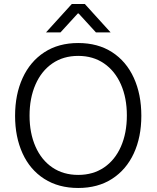

<svg xmlns="http://www.w3.org/2000/svg" viewBox="-20 -929 779 955"><path d="M55 -353Q55 -459 92.5 -541Q130 -623 200.5 -669Q271 -715 369 -715Q467 -715 537.5 -669.5Q608 -624 645.5 -542Q683 -460 683 -353Q683 -247 645.5 -166Q608 -85 537.5 -39.5Q467 6 369 6Q271 6 200 -39.5Q129 -85 92 -166.5Q55 -248 55 -353ZM611 -355Q611 -442 581.5 -509Q552 -576 497.5 -613.5Q443 -651 369 -651Q295 -651 240.5 -613.5Q186 -576 156.5 -508.5Q127 -441 127 -354Q127 -267 156.5 -200Q186 -133 240.5 -96Q295 -59 369 -59Q443 -59 497.5 -96Q552 -133 581.5 -200Q611 -267 611 -355ZM337 -909H402L530 -768H457L371 -862H367L281 -768H209Z"/></svg>

Font: Be Vietnam Light
Style: Regular
Weight: 300
Designer: Gabriel Lam
Foundry: TypeRant
Version: Version 4.000